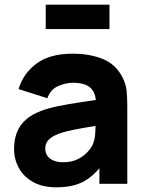

<svg xmlns="http://www.w3.org/2000/svg" viewBox="-20 -784 623 819"><path d="M175 -660V-764H447V-660ZM220 15Q162 15 121.8 -7.2Q81.5 -29.5 60.8 -66.8Q40 -104 40 -149Q40 -186.5 51.5 -217.5Q63 -248.5 88.8 -272.2Q114.5 -296 158 -312Q188 -323 229.5 -331.5Q271 -340 323.5 -347.8Q376 -355.5 439 -365L390 -338Q390 -386 367 -408.5Q344 -431 290 -431Q260 -431 227.5 -416.5Q195 -402 182 -365L59 -404Q79.5 -471 136 -513Q192.5 -555 290 -555Q361.5 -555 417 -533Q472.5 -511 501 -457Q517 -427 520 -397Q523 -367 523 -330V0H404V-111L421 -88Q381.5 -33.5 335.8 -9.2Q290 15 220 15ZM249 -92Q286.5 -92 312.2 -105.2Q338 -118.5 353.2 -135.5Q368.5 -152.5 374 -164Q384.5 -186 386.2 -215.2Q388 -244.5 388 -264L428 -254Q367.5 -244 330 -237.2Q292.5 -230.5 269.5 -225Q246.5 -219.5 229 -213Q209 -205 196.8 -195.8Q184.5 -186.5 178.8 -175.5Q173 -164.5 173 -151Q173 -132.5 182.2 -119.2Q191.5 -106 208.5 -99Q225.5 -92 249 -92Z"/></svg>

Font: Manrope ExtraLight ExtraBold
Style: Regular
Weight: 800
Version: Version 4.504